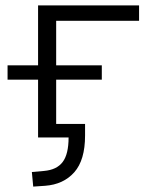

<svg xmlns="http://www.w3.org/2000/svg" viewBox="-20 -509 552 711"><path d="M103 182 98 128 143 124Q190 120 212 91Q234 62 234 0H121V-214H8V-267H121V-489H495V-432H188V-267H357V-214H188V-50H295V-7Q295 84 255 129Q215 174 147 179Z"/></svg>

Font: Nunito Sans 10pt SemiExpanded Light
Style: Regular
Weight: 300
Width: 6
Designer: Vernon Adams
Foundry: Vernon Adams
Version: Version 3.101;gftools[0.9.27]